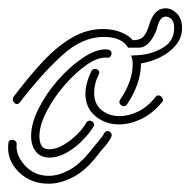

<svg xmlns="http://www.w3.org/2000/svg" viewBox="-40 -433 459 463"><path d="M259 -177Q253 -177 249.5 -182Q246 -187 250 -193Q280 -237 280 -279Q280 -284 279 -289.5Q278 -295 276 -299L294 -300Q326 -302 353 -318Q380 -334 380 -366Q380 -379 374 -386Q368 -393 360 -393Q346 -393 340 -370Q336 -352 323.5 -335Q311 -318 294 -318H269Q254 -344 210 -344Q158 -344 108.5 -298.5Q59 -253 7 -185Q4 -182 1 -182Q-4 -182 -7.5 -188Q-11 -194 -7 -200Q27 -245 61 -282Q95 -319 131.5 -341Q168 -363 208 -363Q234 -363 253.5 -354.5Q273 -346 280 -336Q299 -336 307 -346Q315 -356 320 -374Q332 -413 359 -413Q374 -413 386.5 -400.5Q399 -388 399 -365Q399 -342 384 -324Q369 -306 346.5 -295Q324 -284 300 -280Q300 -255 291 -229.5Q282 -204 266 -181Q263 -177 259 -177ZM79 -53Q58 -53 46.5 -67.5Q35 -82 35 -105Q35 -135 53 -171Q71 -207 99.5 -239.5Q128 -272 159 -293Q190 -314 215 -314Q229 -314 229 -304Q229 -300 226 -296.5Q223 -293 218 -294Q197 -296 169.5 -277Q142 -258 116 -228Q90 -198 72.5 -164.5Q55 -131 55 -104Q55 -91 60 -82Q65 -73 79 -73Q95 -73 113 -83.5Q131 -94 146 -109Q161 -124 168 -137Q171 -142 176 -142Q181 -142 185 -137.5Q189 -133 185 -127Q176 -112 159 -94.5Q142 -77 121 -65Q100 -53 79 -53ZM247 -133Q214 -133 190 -153Q166 -173 166 -207Q166 -219 169.5 -232.5Q173 -246 180 -261Q183 -267 189 -267Q194 -267 197.5 -263Q201 -259 198 -253Q192 -241 189.5 -230Q187 -219 187 -209Q187 -182 205 -167.5Q223 -153 248 -153Q270 -153 293 -164Q316 -175 335 -199Q338 -203 342 -203Q347 -203 351 -197.5Q355 -192 351 -187Q328 -159 300.5 -146Q273 -133 247 -133ZM77 10Q34 10 5 -18.5Q-24 -47 -20 -86Q-20 -96 -10 -96Q-6 -96 -2.5 -92.5Q1 -89 0 -84Q-2 -58 20.5 -33.5Q43 -9 78 -9Q101 -9 127 -23Q153 -37 179 -70Q179 -70 185.5 -78Q192 -86 200 -95.5Q208 -105 211 -111Q214 -117 219 -117Q224 -117 227.5 -112.5Q231 -108 228 -102Q222 -90 212 -79Q202 -68 194 -57Q166 -21 135.5 -5.5Q105 10 77 10Z"/></svg>

Font: Neonderthaw
Style: Regular
Weight: 400
Designer: Robert E. Leuschke
Foundry: Robert E. Leuschke
Version: Version 1.010; ttfautohint (v1.8.3)